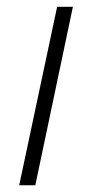

<svg xmlns="http://www.w3.org/2000/svg" viewBox="-20 -551 272 571"><path d="M85 0H37.1L149.9 -530.8H196.8Z"/></svg>

Font: CAA NEO Sans Light
Style: Italic
Weight: 300
Italic angle: -12°
Version: Version 1.10